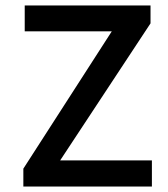

<svg xmlns="http://www.w3.org/2000/svg" viewBox="-20 -679 611 699"><path d="M65 -65 387 -565H70V-659H528V-594L199 -95H533V0H65Z"/></svg>

Font: Codetta
Style: Bold
Weight: 700
Designer: Ulrich Proeller
Foundry: PROSA GmbH
Version: Version 2.00;September 29, 2018;FontCreator 11.5.0.2427 64-b